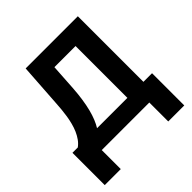

<svg xmlns="http://www.w3.org/2000/svg" viewBox="-232 -902 1252 1252"><g transform="rotate(-45 394.0 -275.5)"><path d="M73.2 -122.5Q94.1 -137.8 109.4 -159.3Q124.6 -180.8 135.7 -206Q146.7 -231.2 153.9 -259.1Q161.2 -286.9 165.7 -315Q170.1 -343 172.6 -369.9Q175.1 -396.7 176.5 -419.7L197.1 -727.3H678.3V-122.5H757.8V174.7H610.1V0H171.5V175.4H23.8V-122.5ZM530.5 -122.5V-600.5H335.6L324.2 -419.7Q320.7 -366.1 313.9 -321.2Q307.2 -276.3 297.8 -239.7Q288.4 -203.1 276.5 -174Q264.6 -144.9 250.7 -122.5Z"/></g></svg>

Font: Inter P
Style: Bold
Weight: 700
Designer: Rasmus Andersson
Foundry: rsms
Version: Version 3.018;git-588b23468